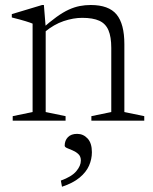

<svg xmlns="http://www.w3.org/2000/svg" viewBox="-20 -470 596 748"><path d="M158 -364V-33.5L235.5 -17.5V0H29.5V-17.5L107 -33.5V-378Q99 -381.5 79.5 -387.5Q60 -393.5 26 -402V-415L144 -450.5H151ZM336 -17.5 413.5 -33.5V-283.5Q413.5 -326.5 402.5 -352.2Q391.5 -378 366.8 -389.2Q342 -400.5 300 -400.5Q266 -400.5 228 -387.8Q190 -375 154.5 -345.5L140.5 -355.5Q174 -385 200 -403.8Q226 -422.5 248 -432.5Q270 -442.5 290.8 -446.5Q311.5 -450.5 333.5 -450.5Q403.5 -450.5 434 -413.8Q464.5 -377 464.5 -298V-33.5L542 -17.5V0H336ZM217 233.5Q259 218.5 277 197.2Q295 176 295 155.5Q295 139.5 285.5 130.5Q276 121.5 263.5 116.2Q251 111 241.5 107Q232 103 232 97.5Q232 77.5 244.5 64.5Q257 51.5 280.5 51.5Q304.5 51.5 321.2 69.5Q338 87.5 338 123Q338 150 326.8 175.5Q315.5 201 289.8 222.2Q264 243.5 221.5 257.5Z"/></svg>

Font: Newsreader 16pt Light
Style: Regular
Weight: 300
Designer: Hugues Gentile
Foundry: Production Type
Version: Version 1.003